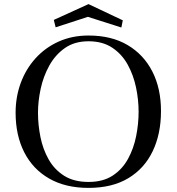

<svg xmlns="http://www.w3.org/2000/svg" viewBox="-20 -912 860 935"><path d="M655 -368Q655 -426 642.5 -486Q630 -546 602 -597Q574 -648 527 -679.5Q480 -711 411 -711Q343 -711 296 -678Q249 -645 220 -592.5Q191 -540 178 -479.5Q165 -419 165 -363Q165 -304 177 -244.5Q189 -185 217 -135.5Q245 -86 292.5 -56Q340 -26 411 -26Q482 -26 529 -57Q576 -88 603.5 -138.5Q631 -189 643 -249Q655 -309 655 -368ZM764 -371Q764 -260 723.5 -175.5Q683 -91 604.5 -44Q526 3 411 3Q299 3 219.5 -42.5Q140 -88 98 -170.5Q56 -253 56 -363Q56 -440 81 -508Q106 -576 153 -628Q200 -680 265.5 -709.5Q331 -739 411 -739Q523 -739 601.5 -692.5Q680 -646 722 -563.5Q764 -481 764 -371ZM578 -813 571 -778 408 -830 251 -779 242 -815 411 -892Z"/></svg>

Font: Kaisei Opti
Style: Regular
Weight: 400
Designer: Font-Kai, 金井和夫
Foundry: KAZUO KANAI
Version: Version 5.003